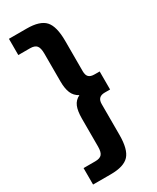

<svg xmlns="http://www.w3.org/2000/svg" viewBox="-227 -822 840 1030"><g transform="rotate(-30 193.0 -307.5)"><path d="M133.8 -758.8Q215.3 -758.8 247.6 -723.4Q279.8 -688 279.8 -598.1V-410.2Q279.8 -385.7 290.8 -374.8Q301.8 -363.8 326.2 -363.8H357.9V-252H324.2Q279.8 -252 279.8 -207V-16.1Q279.8 73.2 247.6 108.6Q215.3 144 133.8 144H23.9V42H96.2Q125.5 42 137.2 28.3Q148.9 14.6 148.9 -19V-191.9Q148.9 -239.3 160.4 -266.8Q171.9 -294.4 200.2 -308.1Q171.9 -323.2 160.4 -351.1Q148.9 -378.9 148.9 -422.9V-595.2Q148.9 -629.9 137.2 -644Q125.5 -658.2 96.2 -658.2H23.9V-758.8Z"/></g></svg>

Font: SUSE
Style: Bold
Weight: 700
Designer: Rene Bieder
Foundry: SUSE
Version: Version 1.000